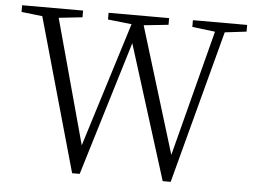

<svg xmlns="http://www.w3.org/2000/svg" viewBox="-52 -792 1145 864"><g transform="rotate(5 521.0 -359.5)"><path d="M1030.3 -725.6V-695.3L932.6 -683.6L749 7.8H712.9L522.5 -598.6L337.9 7.8H303.7L108.4 -684.6L13.7 -695.3V-725.6H289.1V-695.3L182.6 -683.6L335.9 -121.1L511.7 -683.6L404.3 -695.3V-725.6H677.7V-695.3L566.4 -683.6L741.2 -113.3L888.7 -682.6L785.2 -695.3V-725.6Z"/></g></svg>

Font: Bpmf Zihi Serif Light
Style: Light
Weight: 300
Foundry: But Ko
Version: Version 1.320